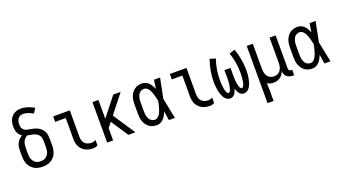

<svg xmlns="http://www.w3.org/2000/svg" viewBox="-69 -1424 4138 2320"><g transform="rotate(-20 2000.0 -264.0)"><path d="M250 8Q223 8 196 2.5Q169 -3 146 -16Q123 -29 104.5 -49.5Q86 -70 75 -94.5Q64 -119 60 -146Q56 -173 56 -200V-272Q56 -297 60.5 -321Q65 -345 76 -366Q87 -387 104.5 -404.5Q122 -422 144 -433Q127 -443 114 -458.5Q101 -474 93 -492Q85 -510 82 -529.5Q79 -549 79 -569Q79 -591 83 -613.5Q87 -636 96 -656.5Q105 -677 120 -694Q135 -711 154.5 -722Q174 -733 196 -738Q218 -743 241 -743Q285 -743 327.5 -728.5Q370 -714 408 -692L369 -632Q355 -640 340 -647Q325 -654 310 -660Q295 -666 279 -669.5Q263 -673 247 -673Q227 -673 208.5 -666Q190 -659 178 -644Q166 -629 161 -609.5Q156 -590 156 -570Q156 -558 158 -545Q160 -532 165.5 -520.5Q171 -509 180 -500Q189 -491 200.5 -485.5Q212 -480 224.5 -477.5Q237 -475 250 -472Q276 -468 301.5 -462Q327 -456 350.5 -445Q374 -434 394 -416Q414 -398 426 -374.5Q438 -351 441 -325Q444 -299 444 -272V-200Q444 -173 440 -146Q436 -119 425 -94.5Q414 -70 395.5 -49.5Q377 -29 354 -16Q331 -3 304 2.5Q277 8 250 8ZM250 -62Q267 -62 284 -66Q301 -70 315 -79.5Q329 -89 339.5 -103Q350 -117 356 -133Q362 -149 364 -166Q366 -183 366 -200V-272Q366 -293 363 -313.5Q360 -334 348.5 -351Q337 -368 319.5 -379Q302 -390 282 -395.5Q262 -401 242 -404Q222 -407 202 -412Q183 -403 169 -387.5Q155 -372 147 -353Q139 -334 136.5 -313.5Q134 -293 134 -272V-200Q134 -183 136 -166Q138 -149 144 -133Q150 -117 160.5 -103Q171 -89 185 -79.5Q199 -70 216 -66Q233 -62 250 -62Z M904 8Q878 8 853 4Q828 0 805 -11.5Q782 -23 763 -41Q744 -59 732 -81.5Q720 -104 715.5 -129Q711 -154 711 -180V-450H575V-520H789V-180Q789 -157 795.5 -134Q802 -111 818.5 -94Q835 -77 857.5 -69.5Q880 -62 904 -62Q918 -62 932 -66Q946 -70 958 -78V-8Q946 0 932 4Q918 8 904 8Z M1353 0 1207 -221 1157 -158V0H1080V-520H1157V-278L1348 -520H1443L1256 -283L1443 0Z M1720 8Q1695 8 1669.5 2Q1644 -4 1623 -19Q1602 -34 1587 -55Q1572 -76 1563 -100Q1554 -124 1551 -149Q1548 -174 1548 -200V-320Q1548 -346 1551 -371Q1554 -396 1563 -420Q1572 -444 1587 -465Q1602 -486 1623 -501Q1644 -516 1669.5 -522Q1695 -528 1720 -528Q1744 -528 1766.5 -517.5Q1789 -507 1805.5 -489.5Q1822 -472 1834 -451Q1846 -430 1855 -408Q1859 -436 1863.5 -464Q1868 -492 1872 -520H1950Q1942 -483 1934.5 -445.5Q1927 -408 1920 -370L1919 -367Q1914 -341 1908.5 -315Q1903 -289 1898 -263Q1904 -236 1909.5 -208Q1915 -180 1921 -152V-150Q1929 -112 1936.5 -74.5Q1944 -37 1952 0H1874Q1870 -29 1865 -58.5Q1860 -88 1856 -118Q1847 -95 1835 -73Q1823 -51 1806.5 -32.5Q1790 -14 1767.5 -3Q1745 8 1720 8ZM1720 -62Q1741 -62 1757.5 -75.5Q1774 -89 1784 -107Q1794 -125 1801 -144.5Q1808 -164 1813.5 -183.5Q1819 -203 1823.5 -223.5Q1828 -244 1832 -264Q1828 -283 1823.5 -302.5Q1819 -322 1813.5 -341.5Q1808 -361 1801 -379.5Q1794 -398 1783.5 -415Q1773 -432 1756.5 -445Q1740 -458 1720 -458Q1705 -458 1689.5 -452.5Q1674 -447 1663 -436.5Q1652 -426 1644.5 -411.5Q1637 -397 1633 -382Q1629 -367 1627.5 -351.5Q1626 -336 1626 -320V-200Q1626 -184 1627.5 -168.5Q1629 -153 1633 -138Q1637 -123 1644.5 -108.5Q1652 -94 1663 -83.5Q1674 -73 1689.5 -67.5Q1705 -62 1720 -62Z M2404 8Q2378 8 2353 4Q2328 0 2305 -11.5Q2282 -23 2263 -41Q2244 -59 2232 -81.5Q2220 -104 2215.5 -129Q2211 -154 2211 -180V-450H2075V-520H2289V-180Q2289 -157 2295.5 -134Q2302 -111 2318.5 -94Q2335 -77 2357.5 -69.5Q2380 -62 2404 -62Q2418 -62 2432 -66Q2446 -70 2458 -78V-8Q2446 0 2432 4Q2418 8 2404 8Z M2662 8Q2643 8 2625.5 -1.5Q2608 -11 2595.5 -26Q2583 -41 2574.5 -59Q2566 -77 2560.5 -95.5Q2555 -114 2551 -133Q2547 -152 2544.5 -171.5Q2542 -191 2541 -210.5Q2540 -230 2540 -250Q2540 -320 2553 -390.5Q2566 -461 2589 -528L2662 -505Q2640 -443 2629 -378.5Q2618 -314 2618 -248Q2618 -238 2618 -228Q2618 -218 2618.5 -208Q2619 -198 2620 -188Q2621 -178 2622 -168Q2623 -158 2624 -148Q2625 -138 2627 -128Q2629 -118 2631.5 -108Q2634 -98 2638 -88.5Q2642 -79 2648 -70.5Q2654 -62 2665 -62Q2673 -62 2679.5 -69Q2686 -76 2689.5 -84.5Q2693 -93 2695.5 -101.5Q2698 -110 2700 -118.5Q2702 -127 2703.5 -136Q2705 -145 2706 -153.5Q2707 -162 2708 -171Q2709 -180 2709.5 -189Q2710 -198 2710.5 -207Q2711 -216 2711 -224.5Q2711 -233 2711 -242Q2711 -251 2711 -260V-338H2789V-260Q2789 -251 2789 -242Q2789 -233 2789 -224.5Q2789 -216 2789.5 -207Q2790 -198 2790.5 -189Q2791 -180 2792 -171Q2793 -162 2794 -153.5Q2795 -145 2796.5 -136Q2798 -127 2800 -118.5Q2802 -110 2804.5 -101.5Q2807 -93 2810.5 -84.5Q2814 -76 2820.5 -69Q2827 -62 2835 -62Q2846 -62 2852 -70.5Q2858 -79 2862 -88.5Q2866 -98 2868.5 -108Q2871 -118 2873 -128Q2875 -138 2876 -148Q2877 -158 2878 -168Q2879 -178 2880 -188Q2881 -198 2881.5 -208Q2882 -218 2882 -228Q2882 -238 2882 -248Q2882 -314 2871 -378.5Q2860 -443 2838 -505L2911 -528Q2934 -461 2947 -390.5Q2960 -320 2960 -250Q2960 -230 2959 -210.5Q2958 -191 2955.5 -171.5Q2953 -152 2949 -133Q2945 -114 2939.5 -95.5Q2934 -77 2925.5 -59Q2917 -41 2904.5 -26Q2892 -11 2874.5 -1.5Q2857 8 2838 8Q2820 8 2804.5 -0.5Q2789 -9 2779 -23Q2769 -37 2762 -53.5Q2755 -70 2750 -86Q2745 -70 2738 -53.5Q2731 -37 2721 -23Q2711 -9 2695.5 -0.5Q2680 8 2662 8Z M3064 215V-520H3142V-200Q3142 -183 3144 -166.5Q3146 -150 3151 -134.5Q3156 -119 3165.5 -105Q3175 -91 3188 -81Q3201 -71 3217 -66.5Q3233 -62 3250 -62Q3267 -62 3283 -66.5Q3299 -71 3312 -81Q3325 -91 3334.5 -105Q3344 -119 3349 -134.5Q3354 -150 3356 -166.5Q3358 -183 3358 -200V-520H3436V-93Q3436 -87 3438 -81Q3440 -75 3444.5 -70.5Q3449 -66 3455 -64Q3461 -62 3467 -62H3482V8H3467Q3446 8 3425.5 2.5Q3405 -3 3389 -16.5Q3373 -30 3365.5 -50Q3358 -70 3358 -91Q3350 -70 3337 -50.5Q3324 -31 3305.5 -17.5Q3287 -4 3264.5 2Q3242 8 3220 8Q3198 8 3177 3Q3156 -2 3138 -14Q3140 16 3141 46.5Q3142 77 3142 107V215Z M3720 8Q3695 8 3669.5 2Q3644 -4 3623 -19Q3602 -34 3587 -55Q3572 -76 3563 -100Q3554 -124 3551 -149Q3548 -174 3548 -200V-320Q3548 -346 3551 -371Q3554 -396 3563 -420Q3572 -444 3587 -465Q3602 -486 3623 -501Q3644 -516 3669.5 -522Q3695 -528 3720 -528Q3744 -528 3766.5 -517.5Q3789 -507 3805.5 -489.5Q3822 -472 3834 -451Q3846 -430 3855 -408Q3859 -436 3863.5 -464Q3868 -492 3872 -520H3950Q3942 -483 3934.5 -445.5Q3927 -408 3920 -370L3919 -367Q3914 -341 3908.5 -315Q3903 -289 3898 -263Q3904 -236 3909.5 -208Q3915 -180 3921 -152V-150Q3929 -112 3936.5 -74.5Q3944 -37 3952 0H3874Q3870 -29 3865 -58.5Q3860 -88 3856 -118Q3847 -95 3835 -73Q3823 -51 3806.5 -32.5Q3790 -14 3767.5 -3Q3745 8 3720 8ZM3720 -62Q3741 -62 3757.5 -75.5Q3774 -89 3784 -107Q3794 -125 3801 -144.5Q3808 -164 3813.5 -183.5Q3819 -203 3823.5 -223.5Q3828 -244 3832 -264Q3828 -283 3823.5 -302.5Q3819 -322 3813.5 -341.5Q3808 -361 3801 -379.5Q3794 -398 3783.5 -415Q3773 -432 3756.5 -445Q3740 -458 3720 -458Q3705 -458 3689.5 -452.5Q3674 -447 3663 -436.5Q3652 -426 3644.5 -411.5Q3637 -397 3633 -382Q3629 -367 3627.5 -351.5Q3626 -336 3626 -320V-200Q3626 -184 3627.5 -168.5Q3629 -153 3633 -138Q3637 -123 3644.5 -108.5Q3652 -94 3663 -83.5Q3674 -73 3689.5 -67.5Q3705 -62 3720 -62Z"/></g></svg>

Font: Iosevka Term
Style: Regular
Weight: 400
Monospace: yes
Designer: Belleve Invis
Foundry: Belleve Invis
Version: Version 30.0.1